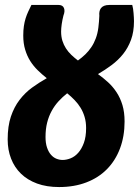

<svg xmlns="http://www.w3.org/2000/svg" viewBox="-20 -748 562 776"><path d="M521.5 -662.5Q521.5 -619.5 509.5 -587Q497.5 -554.5 477.5 -529.5Q457.5 -504.5 431.2 -485Q405 -465.5 376 -448.5Q397 -433.5 416.5 -415.8Q436 -398 451 -375.2Q466 -352.5 474.8 -323.5Q483.5 -294.5 483.5 -257Q483.5 -197 465 -148Q446.5 -99 412.2 -64.2Q378 -29.5 329 -10.8Q280 8 219 8Q168.5 8 129.8 -6.2Q91 -20.5 64.8 -46Q38.5 -71.5 24.8 -106.8Q11 -142 11 -184.5Q11 -238 24 -276.8Q37 -315.5 59 -344.2Q81 -373 109.5 -393.8Q138 -414.5 169 -432Q150 -447 132.8 -463.8Q115.5 -480.5 102.5 -501Q89.5 -521.5 81.8 -547Q74 -572.5 74 -604Q74 -625.5 76.5 -642.5Q79 -659.5 83.5 -673.8Q88 -688 94 -701Q100 -714 107 -728H216.5Q233.5 -728 238.5 -715.5Q243.5 -703 236.5 -685.5Q232 -668 229.5 -650.8Q227 -633.5 227 -620.5Q227 -600 232.2 -583.2Q237.5 -566.5 246.5 -552.5Q255.5 -538.5 268 -526.5Q280.5 -514.5 295 -503.5Q311 -515 324.8 -528.2Q338.5 -541.5 349.2 -557.5Q360 -573.5 367.2 -593Q374.5 -612.5 377.5 -636Q379 -647.5 380 -660.5Q381 -673.5 381.5 -684Q380.5 -693 382 -701Q383.5 -709 388 -715Q392.5 -721 400.8 -724.5Q409 -728 422.5 -728H514.5Q516.5 -721.5 517.8 -712.8Q519 -704 519.8 -695Q520.5 -686 521 -677.5Q521.5 -669 521.5 -662.5ZM328 -230.5Q328 -255 322 -275.2Q316 -295.5 305.8 -312.2Q295.5 -329 281.5 -343.5Q267.5 -358 251.5 -371Q232.5 -356 216.5 -338.5Q200.5 -321 188.8 -299.5Q177 -278 170.5 -252.2Q164 -226.5 164 -194.5Q164 -169.5 170 -151.8Q176 -134 185.8 -122.8Q195.5 -111.5 208 -106.5Q220.5 -101.5 233 -101.5Q248.5 -101.5 265.5 -108.2Q282.5 -115 296.2 -130.5Q310 -146 319 -170.5Q328 -195 328 -230.5Z"/></svg>

Font: Lato Black
Style: Italic
Weight: 900
Italic angle: -7°
Designer: Lukasz Dziedzic
Foundry: tyPoland Lukasz Dziedzic
Version: Version 2.007; 2014-02-27